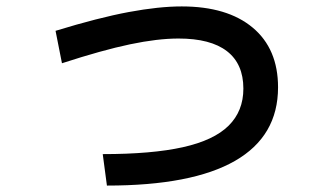

<svg xmlns="http://www.w3.org/2000/svg" viewBox="-20 -576 1040 598"><path d="M300 -96Q453 -96 549.5 -117.5Q646 -139 692 -184.5Q738 -230 738 -300Q738 -377 687 -416.5Q636 -456 536 -456Q471 -456 385 -438Q299 -420 173 -379L153 -480Q287 -521 381 -538.5Q475 -556 546 -556Q688 -556 767 -490Q846 -424 846 -304Q846 -152 712 -75Q578 2 313 2Z"/></svg>

Font: M PLUS 2 Thin Medium
Style: Regular
Weight: 500
Version: Version 1.001